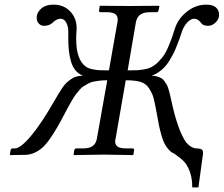

<svg xmlns="http://www.w3.org/2000/svg" viewBox="-20 -671 969 832"><path d="M23.9 1 22.9 -1 25.9 -20Q27.3 -27.8 35.2 -27.8H43.9Q68.8 -27.8 114.5 -82.3Q160.2 -136.7 216.8 -235.8Q228 -255.4 233.9 -265.1Q239.7 -274.9 249.8 -289.8Q259.8 -304.7 268.1 -312.3Q276.4 -319.8 287.6 -327.9Q298.8 -335.9 311.8 -339.4Q324.7 -342.8 339.8 -342.8Q319.3 -350.6 305.9 -367.7Q292.5 -384.8 286.4 -408.9Q280.3 -433.1 278.1 -454.8Q275.9 -476.6 275.9 -503.9V-535.2Q275.9 -557.1 266.8 -573.5Q257.8 -589.8 243.2 -589.8Q225.1 -589.8 207 -571.8Q192.9 -559.1 170.9 -559.1Q157.7 -559.1 148.4 -568.6Q139.2 -578.1 139.2 -592.8V-601.1Q142.6 -621.1 161.1 -636Q179.7 -650.9 211.9 -650.9Q256.3 -650.9 284.2 -621.6Q312 -592.3 312 -549.8V-543.9Q310.1 -517.6 310.1 -502Q310.1 -410.2 354 -380.9Q363.8 -374 383.1 -370.4Q402.3 -366.7 414.8 -366.5Q427.2 -366.2 452.1 -366.2L488.8 -574.2Q490.2 -580.1 490.2 -585.9Q490.2 -602.5 478.8 -610.4Q467.3 -618.2 441.9 -618.2H416Q407.7 -618.2 409.2 -626L412.1 -645L414.1 -646Q501 -645 540 -645L668.9 -646L670.9 -645L667 -626Q665.5 -618.2 658.2 -618.2H631.8Q602.1 -618.2 587.4 -607.2Q572.8 -596.2 568.8 -574.2L533.2 -366.2Q558.1 -366.2 570.8 -366.5Q583.5 -366.7 604.2 -370.4Q625 -374 637.2 -380.9Q654.3 -390.1 668.9 -405.8Q683.6 -421.4 692.4 -434.8Q701.2 -448.2 711.2 -472.7Q721.2 -497.1 724.9 -507.6Q728.5 -518.1 736.8 -543.9Q750 -588.4 788.8 -619.6Q827.6 -650.9 874 -650.9Q902.3 -650.9 915.8 -638.7Q929.2 -626.5 929.2 -608.9V-601.1Q925.8 -583 911.4 -571Q897 -559.1 881.8 -559.1Q859.4 -559.1 851.1 -571.8Q838.4 -589.8 820.8 -589.8Q806.2 -589.8 790.5 -572.5Q774.9 -555.2 768.1 -533.2Q761.7 -513.7 758.1 -503.7Q754.4 -493.7 746.3 -472.9Q738.3 -452.1 731.7 -439.2Q725.1 -426.3 714.4 -408.7Q703.6 -391.1 692.9 -379.9Q682.1 -368.7 667.5 -358.4Q652.8 -348.1 637.2 -342.8Q650.4 -342.8 660.9 -339.6Q671.4 -336.4 678.7 -332.5Q686 -328.6 692.6 -319.3Q699.2 -310.1 702.9 -303.5Q706.5 -296.9 710.7 -283Q714.8 -269 716.6 -261.2Q718.3 -253.4 722.2 -235.8Q750.5 -104.5 787.1 -53.2Q810.1 -27.8 833 -27.8Q859.9 -27.8 859.9 -11.2V-5.9L839.8 141.1H813V138.2Q813 78.6 784.2 37.1Q779.8 31.2 773.4 24.9Q767.1 18.6 762.2 14.9Q757.3 11.2 748.3 4.6Q739.3 -2 735.8 -4.9Q722.2 -10.3 711.4 -22.2Q700.7 -34.2 693.4 -47.9Q686 -61.5 679.4 -85Q672.9 -108.4 668.9 -127.9Q665 -147.5 659.2 -180.2Q650.9 -226.1 645.3 -246.8Q639.6 -267.6 625.7 -288.6Q611.8 -309.6 588.1 -316.4Q564.5 -323.2 524.9 -323.2L481 -70.8Q479 -63 479 -59.1Q479 -42.5 490.5 -35.2Q502 -27.8 527.8 -27.8H554.2Q562.5 -27.8 561 -20L558.1 -1L556.2 1Q469.2 -1 430.2 -1L300.8 1L298.8 -1L301.8 -20Q303.2 -27.8 312 -27.8H337.9Q367.7 -27.8 381.8 -38.3Q396 -48.8 399.9 -70.8L444.8 -323.2Q426.8 -323.2 411.9 -321.5Q397 -319.8 385 -317.4Q373 -314.9 361.8 -308.6Q350.6 -302.2 342.3 -297.4Q334 -292.5 324.7 -281.5Q315.4 -270.5 309.3 -262.9Q303.2 -255.4 293.7 -239Q284.2 -222.7 278.3 -212.2Q272.5 -201.7 261.2 -180.2Q241.2 -142.1 227.8 -118.9Q214.4 -95.7 196.8 -70.3Q179.2 -44.9 164.1 -31.5Q148.9 -18.1 129.9 -9.3Q110.8 -0.5 89.8 0Z"/></svg>

Font: Common Serif News
Style: Italic
Weight: 450
Italic angle: -12°
Designer: Philipp H. Poll, Khaled Hosny
Foundry: Stefan Peev, Context Ltd.
Version: Version 1.026